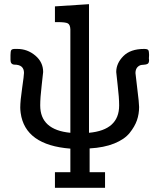

<svg xmlns="http://www.w3.org/2000/svg" viewBox="-20 -715 775 930"><path d="M30.8 -424.8V-448.2Q30.8 -467.3 34.9 -472.7Q39.1 -478 51.8 -478H64Q112.8 -478 150.9 -446Q189 -414.1 189 -366.2Q189 -361.3 181.9 -301.8Q174.8 -242.2 174.8 -204.1Q174.8 -85.9 320.8 -71.8V-573.2Q319.8 -595.2 308.8 -601.6Q297.9 -607.9 257.8 -607.9H246.1V-684.1L411.1 -694.8V-71.8Q557.1 -85 557.1 -204.1Q557.1 -242.2 550 -301.5Q543 -360.8 543 -366.2Q543 -408.2 577.4 -443.1Q611.8 -478 678.2 -478Q694.3 -478 698.2 -472.4Q702.1 -466.8 702.1 -449.2Q702.1 -446.3 701.7 -440.7Q701.2 -435.1 701.2 -432.1Q701.2 -430.2 701.7 -428Q702.1 -425.8 702.1 -423.8Q702.1 -410.6 695.6 -406.2Q689 -401.9 676.5 -401.4Q664.1 -400.9 659.2 -398.9Q636.2 -389.2 636.2 -360.8Q636.2 -355 645 -285.4Q653.8 -215.8 653.8 -196.8Q653.8 -162.6 643.3 -132.3Q632.8 -102.1 607.9 -71Q583 -40 533.4 -20Q483.9 0 414.1 3.9V119.1H488.8V194.8H246.1V119.1H320.8V4.9Q101.6 -12.2 80.1 -168Q78.1 -184.1 78.1 -193.8Q78.1 -226.1 87.2 -288.1Q96.2 -350.1 96.2 -361.8Q96.2 -401.9 49.8 -401.9Q30.8 -402.8 30.8 -424.8Z"/></svg>

Font: CMU Concrete
Style: Bold
Weight: 700
Version: Version 0.7.0